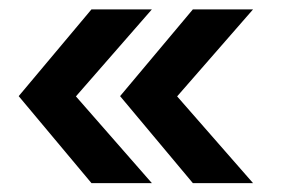

<svg xmlns="http://www.w3.org/2000/svg" viewBox="-20 -451 628 416"><path d="M528.3 -54.2H397.9L240.2 -242.7L397.9 -430.7H528.3L363.8 -242.2ZM309.1 -54.2H178.2L20.5 -242.7L178.2 -430.7H309.1L144.5 -242.2Z"/></svg>

Font: Kumbh Sans
Style: Bold
Weight: 700
Version: Version 1.005